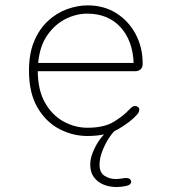

<svg xmlns="http://www.w3.org/2000/svg" viewBox="-20 -508 659 732"><path d="M313 10.5Q257.5 10.5 206.5 -16Q155.5 -42.5 123 -97.8Q90.5 -153 90.5 -239Q90.5 -304.5 110.5 -351.5Q130.5 -398.5 163.5 -428.8Q196.5 -459 236 -473.2Q275.5 -487.5 314 -487.5Q376.5 -487.5 423.8 -457.5Q471 -427.5 497.5 -377.2Q524 -327 524 -265Q524 -251 516.2 -243.8Q508.5 -236.5 495 -236.5H124Q124.5 -164 151.8 -116.2Q179 -68.5 222.2 -44.8Q265.5 -21 313 -21Q377 -21 414 -43.8Q451 -66.5 472 -89.5Q478.5 -96.5 483.8 -100.2Q489 -104 495 -104Q501 -104 506 -100.2Q511 -96.5 511 -90Q511 -85 508.5 -79.8Q506 -74.5 500.5 -69Q476 -42 431 -15.8Q386 10.5 313 10.5ZM125.5 -268H489.5Q486 -353.5 439 -404.8Q392 -456 312 -456Q271 -456 230.2 -435.8Q189.5 -415.5 160.5 -374Q131.5 -332.5 125.5 -268ZM424 205Q397.5 205 374.8 195.8Q352 186.5 338 167.5Q324 148.5 324 119.5Q324 98.5 333 75Q342 51.5 355.5 31.2Q369 11 383 -1.8Q397 -14.5 407 -14.5H424Q412 -6.5 397 15.8Q382 38 370.8 66.2Q359.5 94.5 359.5 120.5Q359.5 149.5 378.2 162Q397 174.5 420.5 174.5Q427.5 174.5 434.5 173.8Q441.5 173 448 172Q451.5 171 454.8 170.8Q458 170.5 460.5 170.5Q469.5 170.5 474.8 174.5Q480 178.5 480 184.5Q480 197 460.8 201Q441.5 205 424 205Z"/></svg>

Font: Sono ExtraLight
Style: Regular
Weight: 200
Designer: Tyler Finck
Foundry: Tyler Finck
Version: Version 2.112